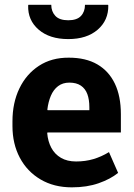

<svg xmlns="http://www.w3.org/2000/svg" viewBox="-20 -782 566 812"><path d="M283.7 10.3Q208 10.3 151.4 -23.2Q94.7 -56.6 63.7 -115.2Q32.7 -173.8 32.7 -249V-268.6Q32.7 -347.2 62 -408Q91.3 -468.8 144.8 -503.7Q198.2 -538.6 271 -538.1Q342.8 -538.1 391.6 -509.8Q440.4 -481.4 465.8 -428.2Q491.2 -375 491.2 -299.3V-221.7H180.7L179.7 -218.8Q182.6 -184.1 197 -157Q211.4 -129.9 237.8 -114.5Q264.2 -99.1 301.8 -99.1Q340.8 -99.1 374.8 -109.1Q408.7 -119.1 440.9 -138.7L479.5 -50.8Q446.8 -24.4 397.2 -7.1Q347.7 10.3 283.7 10.3ZM181.6 -315.9H357.9V-328.6Q357.9 -360.8 349.4 -384Q340.8 -407.2 322 -419.9Q303.2 -432.6 273.4 -432.6Q245.1 -432.6 225.6 -417.7Q206.1 -402.8 195.1 -377Q184.1 -351.1 180.2 -318.4ZM268.6 -616.7Q189.9 -616.7 143.6 -656.5Q97.2 -696.3 99.1 -758.8L100.1 -761.7H196.8Q196.8 -733.4 214.1 -714.8Q231.4 -696.3 268.6 -696.3Q305.2 -696.3 322.3 -714.4Q339.4 -732.4 339.4 -761.7H437L438 -758.8Q439 -696.3 393.1 -656.5Q347.2 -616.7 268.6 -616.7Z"/></svg>

Font: Roboto Slab LO
Style: Bold
Weight: 700
Designer: Google
Version: Version 2.000